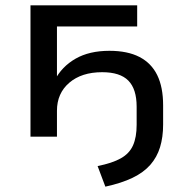

<svg xmlns="http://www.w3.org/2000/svg" viewBox="-20 -511 686 718"><path d="M374 187 345 110Q400 99 432 81Q464 63 477.5 32.5Q491 2 491 -44V-112Q491 -178 460 -209.5Q429 -241 362 -241Q285 -241 239 -201.5Q193 -162 193 -97V0H94V-491H493V-412H193V-210H184Q211 -262 262.5 -291.5Q314 -321 389 -321Q457 -321 501.5 -298Q546 -275 568 -230Q590 -185 590 -117V-45Q590 2 578.5 39.5Q567 77 542 105.5Q517 134 475.5 154Q434 174 374 187Z"/></svg>

Font: Nunito Sans 10pt SemiExpanded Medium
Style: Regular
Weight: 500
Width: 6
Designer: Vernon Adams
Foundry: Vernon Adams
Version: Version 3.101;gftools[0.9.27]